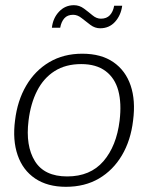

<svg xmlns="http://www.w3.org/2000/svg" viewBox="-20 -714 571 740"><path d="M297 -507Q370 -507 417 -474.5Q464 -442 483.5 -384.5Q503 -327 493 -250Q484 -173 450 -115.5Q416 -58 361.5 -26Q307 6 234 6Q163 6 115.5 -26Q68 -58 48 -116Q28 -174 38 -250Q47 -326 81 -384Q115 -442 170 -474.5Q225 -507 297 -507ZM239 -34Q328 -34 378.5 -92.5Q429 -151 441 -249Q449 -316 436 -364.5Q423 -413 387 -440Q351 -467 293 -467Q233 -467 190.5 -440Q148 -413 123 -364Q98 -315 90 -249Q78 -152 114.5 -93Q151 -34 239 -34ZM369 -642Q391 -642 403.5 -655.5Q416 -669 420 -692H451Q446 -655 423.5 -630Q401 -605 366 -605Q346 -605 328.5 -618Q311 -631 295 -644Q279 -657 262 -657Q240 -657 228 -643.5Q216 -630 212 -607H180Q184 -644 207.5 -669Q231 -694 265 -694Q286 -694 303.5 -681Q321 -668 336.5 -655Q352 -642 369 -642Z"/></svg>

Font: Aleo Light
Style: Italic
Weight: 300
Italic angle: -7°
Designer: Alessio Laiso
Foundry: Alessio Laiso
Version: Version 2.001;gftools[0.9.29]